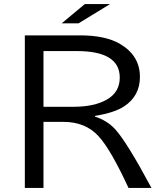

<svg xmlns="http://www.w3.org/2000/svg" viewBox="-20 -899 800 944"><path d="M397 -878.9H521L366.2 -784.2H283.2ZM102.1 -725.1H374Q500 -725.1 571.8 -682.1Q668 -624.5 668 -521Q668 -427.2 590.3 -376Q543.9 -345.2 446.8 -329.1V-325.7Q505.4 -307.1 544.9 -265.1Q602.5 -203.1 724.6 24.9H611.8Q524.9 -163.1 465.3 -228.5Q400.9 -299.8 292 -299.8H193.8V24.9H102.1ZM193.8 -647.9V-374H341.8Q442.9 -374 504.9 -409.2Q568.8 -445.3 568.8 -517.6Q568.8 -647.9 357.9 -647.9Z"/></svg>

Font: FORM UDPGothic
Style: Regular
Weight: 400
Foundry: Pronama LLC
Version: Version 1.05101